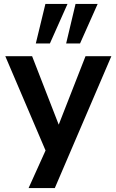

<svg xmlns="http://www.w3.org/2000/svg" viewBox="-20 -781 595 981"><path d="M126 180 229 -48V26L7 -494H144L289 -121H271L417 -494H549L260 180ZM318 -559 366 -761H479L389 -559ZM163 -559 212 -761H325L235 -559Z"/></svg>

Font: Nunito Sans 10pt
Style: Bold
Weight: 700
Designer: Vernon Adams
Foundry: Vernon Adams
Version: Version 3.101;gftools[0.9.27]